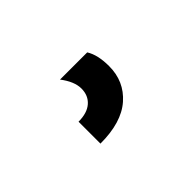

<svg xmlns="http://www.w3.org/2000/svg" viewBox="-32 -122 564 564"><g transform="rotate(-45 250.0 159.5)"><path d="M339 125Q339 188 293.5 228Q248 268 160 268V177Q196 177 215.5 160Q235 143 235 114Q235 85 209 51H322Q339 78 339 125Z"/></g></svg>

Font: Hind Vadodara
Style: Bold
Weight: 700
Designer: Hitesh Malaviya
Foundry: Indian Type Foundry
Version: Version 0.702;PS 1.0;hotconv 1.0.81;makeotf.lib2.5.63406